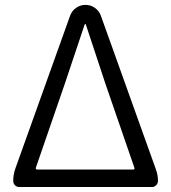

<svg xmlns="http://www.w3.org/2000/svg" viewBox="-20 -752 686 772"><path d="M57.6 0Q46.9 0 40 -7.3Q33.2 -14.6 33.2 -24.4Q33.2 -48.8 41 -72.3L261.7 -688.5Q268.6 -708 285.6 -720.2Q302.7 -732.4 323.7 -732.4Q344.7 -732.4 361.8 -720.2Q378.9 -708 385.7 -688.5L606.4 -72.3Q615.2 -48.8 615.2 -24.4Q615.2 -14.6 607.9 -7.3Q600.6 0 590.8 0ZM124 -77.1Q123 -74.2 125 -72.3Q127 -70.3 128.9 -70.3H515.6Q518.6 -70.3 520 -72.3Q521.5 -74.2 520.5 -77.1L403.3 -417L325.2 -653.3Q325.2 -655.3 323.2 -655.3Q321.3 -655.3 320.3 -653.3L241.2 -417Z"/></svg>

Font: Gen Jyuu Gothic P Normal
Style: Regular
Weight: 300
Designer: [Source Han Sans]
Ryoko NISHIZUKA  (kana & ideographs); Paul D. Hunt (Latin, Greek & Cyrillic); Wenlong ZHANG  (bopomofo
Version: Version 1.002.20150607